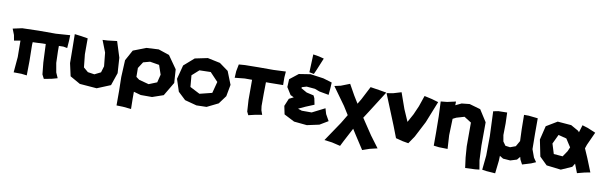

<svg xmlns="http://www.w3.org/2000/svg" viewBox="-54 -1301 6414 2037"><g transform="rotate(10 3153.0 -282.5)"><path d="M2.9 -453.1 28.3 -388.7 39.1 -330.1 106.4 -341.8 108.4 -166 93.8 2 177.7 2.9 236.3 9.8 238.3 -146.5 235.4 -318.4 237.3 -348.6H252.9L377 -353.5L385.7 -155.3L398.4 -29.3L420.9 14.6L501 0L564.5 -17.6L539.1 -75.2L521.5 -174.8L517.6 -301.8V-357.4L566.4 -358.4L608.4 -350.6L614.3 -429.7L616.2 -490.2L463.9 -479.5H278.3L101.6 -474.6Z M662.1 -509.8 664.1 -377.9 666 -198.2 696.3 -61.5 806.6 1 990.2 15.6 1134.8 -43.9 1181.6 -180.7 1170.9 -345.7 1117.2 -515.6 1017.6 -503.9 962.9 -501 1012.7 -373 1027.3 -227.5 1006.8 -159.2 940.4 -126 869.1 -136.7 819.3 -178.7 804.7 -318.4V-489.3L733.4 -501Z M1383.8 -272.5 1427.7 -340.8 1500 -360.4 1599.6 -343.8 1633.8 -244.1 1612.3 -158.2 1525.4 -123 1418.9 -151.4 1384.8 -176.8ZM1229.5 158.2 1299.8 160.2 1387.7 168.9 1385.7 58.6V-16.6L1462.9 4.9H1585L1704.1 -36.1L1791 -182.6L1781.2 -328.1L1684.6 -465.8L1567.4 -504.9L1436.5 -498L1297.9 -444.3L1235.4 -330.1L1226.6 -147.5L1229.5 0Z M2152.3 -364.3 2239.3 -272.5 2207 -149.4 2074.2 -116.2 1967.8 -170.9 1957 -294.9 2031.2 -361.3ZM2096.7 -504.9 1960 -476.6 1851.6 -381.8 1812.5 -231.4 1855.5 -99.6 1936.5 -23.4 2064.5 10.7 2172.9 7.8 2293.9 -51.8 2359.4 -140.6 2382.8 -266.6 2327.1 -407.2 2231.4 -476.6Z M2431.6 -495.1 2417 -419.9 2413.1 -348.6 2518.6 -359.4H2598.6V-278.3V-142.6L2606.4 -18.6L2624 17.6L2698.2 0L2768.6 -11.7L2752 -58.6L2746.1 -102.5V-236.3L2748 -359.4H2789.1L2932.6 -361.3L2931.6 -442.4L2936.5 -507.8L2802.7 -502H2645.5L2497.1 -500Z M3191.4 -737.3 3187.5 -638.7 3183.6 -543.9 3233.4 -534.2 3255.9 -585 3308.6 -712.9 3255.9 -726.6ZM3435.5 -477.5 3340.8 -505.9 3200.2 -525.4 3076.2 -505.9 2984.4 -433.6 2980.5 -348.6 3029.3 -270.5 3066.4 -252.9 3017.6 -228.5 2983.4 -146.5 3002 -57.6 3114.3 0 3253.9 13.7 3384.8 -14.6 3474.6 -68.4 3435.5 -137.7 3418 -197.3 3281.2 -127.9H3174.8L3133.8 -141.6L3134.8 -143.6L3207 -176.8L3296.9 -213.9L3283.2 -281.2L3269.5 -309.6L3192.4 -327.1L3129.9 -362.3L3131.8 -374L3181.6 -388.7L3271.5 -380.9L3324.2 -361.3L3425.8 -342.8L3432.6 -419.9Z M3630.9 -498 3536.1 -460.9 3469.7 -446.3 3607.4 -254.9 3663.1 -166 3607.4 -73.2 3465.8 136.7 3548.8 147.5 3639.6 168.9 3667 114.3 3743.2 -30.3 3745.1 -34.2 3782.2 24.4 3877.9 171.9 3954.1 145.5 4036.1 126 3944.3 2.9 3830.1 -168 3877.9 -242.2 4024.4 -472.7 3951.2 -485.4 3850.6 -501 3776.4 -357.4 3744.1 -303.7 3694.3 -384.8Z M4028.3 -467.8 4100.6 -290 4162.1 -138.7 4210 -14.6 4286.1 4.9 4347.7 15.6 4403.3 -66.4 4491.2 -236.3 4584 -468.8 4513.7 -489.3 4430.7 -507.8 4390.6 -390.6 4348.6 -294.9 4299.8 -206.1 4244.1 -334 4183.6 -504.9 4095.7 -478.5Z M4609.4 -480.5 4616.2 -322.3 4618.2 -150.4V-5.9L4675.8 1L4768.6 2.9L4759.8 -143.6L4765.6 -321.3L4802.7 -339.8L4886.7 -364.3L4963.9 -315.4V-59.6L4972.7 59.6L4987.3 169.9L5094.7 165L5139.6 160.2L5123 62.5L5116.2 -94.7L5117.2 -345.7L5036.1 -472.7L4917 -506.8L4832 -498L4768.6 -467.8L4769.5 -507.8L4676.8 -487.3Z M5175.8 -474.6 5186.5 -208 5184.6 0 5168.9 156.2 5215.8 163.1 5310.5 169.9 5326.2 31.2 5328.1 -21.5 5366.2 2 5444.3 7.8 5513.7 -13.7 5542 -47.9 5549.8 -19.5 5575.2 28.3 5668 0 5717.8 -21.5 5687.5 -65.4 5656.2 -151.4 5654.3 -316.4V-483.4L5554.7 -494.1H5504.9L5506.8 -340.8L5511.7 -212.9L5476.6 -151.4L5418 -129.9L5367.2 -136.7L5337.9 -177.7L5326.2 -245.1L5328.1 -371.1L5324.2 -487.3L5229.5 -485.4Z M6027.3 -267.6 6045.9 -239.3 6027.3 -195.3 5984.4 -131.8 5887.7 -139.6 5854.5 -247.1 5902.3 -347.7 5990.2 -325.2ZM6134.8 -493.2 6110.4 -413.1 6099.6 -426.8 6016.6 -473.6 5869.1 -485.4 5752 -415 5715.8 -265.6 5752 -87.9 5834 -7.8 5989.3 10.7 6104.5 -40 6127.9 -78.1 6165 17.6 6243.2 -2.9 6303.7 -14.6 6245.1 -160.2 6203.1 -256.8 6216.8 -296.9 6281.2 -438.5 6195.3 -474.6Z"/></g></svg>

Font: MaokenAssortedSans-TC
Style: Regular
Weight: 500
Version: Version 0.83